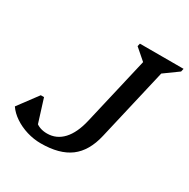

<svg xmlns="http://www.w3.org/2000/svg" viewBox="-175 -835 980 997"><g transform="rotate(30 315.5 -337.0)"><path d="M196.7 16Q154.6 16 113.1 3.5Q71.6 -9.1 38.1 -31.6Q4.5 -54.1 -15.2 -83.1L72.4 -200.7H91.8L144 -34.1H71.8L78.8 -154.5Q95.2 -97.5 124.3 -71Q153.4 -44.5 199.3 -44.5Q255.2 -44.5 294.5 -86.6Q333.7 -128.7 352.4 -210.2L454.8 -651L482.2 -584.2L380.2 -672.9L384.3 -690H646L641.8 -671.7L522.2 -585.1L567.1 -651L457.6 -178.9Q434.4 -78.2 371.5 -31.1Q308.5 16 196.7 16Z"/></g></svg>

Font: Platypi Light
Style: Italic
Weight: 300
Italic angle: -13°
Designer: David Sargent
Foundry: Bolt Cutter Type
Version: Version 1.200